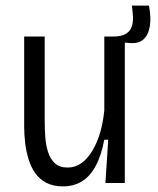

<svg xmlns="http://www.w3.org/2000/svg" viewBox="-20 -651 563 683"><path d="M204 12Q169 12 144.5 -1Q120 -14 105 -35.5Q90 -57 81.5 -85Q73 -113 69.5 -142.5Q66 -172 66 -201V-521H139V-223Q139 -194 141 -164.5Q143 -135 151 -110Q159 -85 175.5 -70Q192 -55 221 -55Q248 -55 270 -71Q292 -87 309 -115.5Q326 -144 336.5 -180.5Q347 -217 351 -258V-521H424V-210V0H355L365 -154H351Q340 -96 319.5 -59Q299 -22 270 -5Q241 12 204 12ZM441 -498 379 -503 381 -521Q412 -521 427.5 -530.5Q443 -540 448.5 -556Q454 -572 453 -591Q452 -610 449 -631H510Q518 -589 513 -558Q508 -527 490.5 -511Q473 -495 441 -498Z"/></svg>

Font: Bricolage Grotesque SemiCondensed Light
Style: Regular
Weight: 300
Width: 4
Designer: Mathieu Triay
Foundry: Atelier Triay
Version: Version 1.000;gftools[0.9.30]